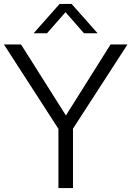

<svg xmlns="http://www.w3.org/2000/svg" viewBox="-20 -956 668 976"><path d="M628 -730 351 -302V0H277V-301L0 -730H87L315 -369L542 -730ZM151 -787 283 -936H344L476 -787H407L313 -894L219 -787Z"/></svg>

Font: Nacelle Light
Style: Regular
Weight: 300
Designer: Sora Sagano
Foundry: Sora Sagano
Version: Version 1.000;FEAKit 1.0